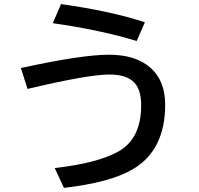

<svg xmlns="http://www.w3.org/2000/svg" viewBox="-20 -851 970 937"><path d="M647 -650.9Q471.2 -704.6 237.8 -737.8L277.8 -831.1Q523.4 -796.4 687 -742.2ZM82 -519Q378.4 -584 511.7 -584Q642.6 -584 714.8 -520Q786.1 -456.5 786.1 -340.3Q786.1 -117.7 627.9 -24.9Q519 39.6 292 65.9L247.1 -30.8Q455.1 -54.7 556.2 -110.8Q668.9 -172.9 668.9 -336.9Q668.9 -411.1 636.7 -446.8Q599.6 -487.3 513.7 -487.3Q410.2 -487.3 114.3 -417Z"/></svg>

Font: BIZ UDPGothic
Style: Bold
Weight: 700
Designer: TypeBank Co., Ltd.
Foundry: Morisawa Inc.
Version: Version 1.051